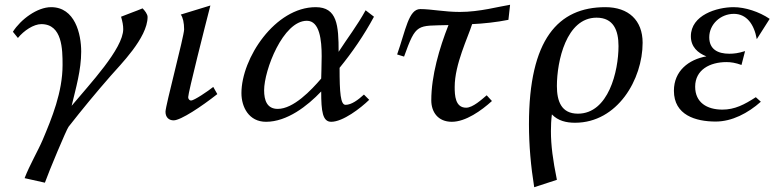

<svg xmlns="http://www.w3.org/2000/svg" viewBox="-20 -494 3254 804"><path d="M34 -361 55 -335C80 -366 121 -393 153 -393C241 -393 242 -287 242 -222C242 -108 197 1 159 91C139 138 104 197 83 252L168 271C185 223 258 49 267 37C325 -37 381 -105 444 -177C481 -220 598 -335 598 -423C598 -435 586 -450 577 -459C549 -447 516 -436 487 -424C493 -403 496 -388 496 -372C496 -290 355 -141 280 -51C298 -126 320 -201 320 -278C320 -352 294 -464 194 -464C136 -464 67 -413 34 -361Z M673 -26C673 -2 688 10 707 10C737 10 824 -48 890 -100L873 -130C852 -113 793 -73 780 -73C774 -73 768 -79 768 -87C768 -106 839 -386 861 -471L737 -433C746 -421 751 -398 751 -371C751 -343 673 -52 673 -26Z M991 -104C991 -46 1022 16 1094 16C1182 16 1267 -50 1325 -111C1325 -27 1331 16 1367 16C1416 16 1490 -41 1526 -76L1504 -98C1480 -76 1452 -55 1427 -55C1406 -55 1402 -105 1402 -210C1455 -275 1504 -346 1546 -424L1511 -451C1476 -387 1434 -333 1398 -277C1398 -388 1392 -464 1302 -464C1132 -464 991 -250 991 -104ZM1086 -116C1086 -200 1165 -407 1265 -407C1319 -407 1327 -325 1327 -259C1327 -230 1325 -165 1325 -165C1283 -116 1209 -38 1143 -38C1098 -38 1086 -74 1086 -116Z M1643 -266 1672 -257C1723 -399 1726 -385 1858 -389C1820 -293 1786 -177 1786 -74C1786 -25 1814 16 1872 16C1930 16 1996 -31 2040 -71L2018 -95C1998 -78 1960 -43 1932 -43C1886 -43 1884 -95 1884 -130C1884 -225 1940 -338 1957 -393C2003 -395 2060 -401 2109 -411L2116 -474C2070 -467 1989 -444 1906 -444C1841 -444 1786 -456 1740 -456C1691 -456 1679 -368 1643 -266Z M2195 26C2195 115 2203 203 2217 290L2312 259C2295 175 2287 115 2287 55C2287 32 2288 9 2291 -15C2317 12 2351 20 2388 20C2566 20 2671 -162 2671 -315C2671 -409 2612 -464 2515 -464C2317 -464 2195 -329 2195 26ZM2312 -134C2312 -237 2351 -420 2478 -420C2549 -420 2570 -367 2570 -301C2570 -196 2528 -18 2400 -18C2330 -18 2312 -71 2312 -134Z M2802 -114C2802 -12 2893 15 2977 15C3045 15 3112 -20 3166 -68L3145 -87C3097 -56 3057 -35 3005 -35C2940 -35 2891 -65 2891 -131C2891 -202 2953 -234 3022 -234C3041 -234 3060 -231 3085 -222L3100 -280C3071 -271 3053 -269 3034 -269C2985 -269 2950 -288 2950 -338C2950 -392 2997 -436 3053 -436C3106 -436 3138 -393 3149 -330L3203 -415C3159 -445 3100 -464 3052 -464C2982 -464 2873 -431 2873 -342C2873 -298 2902 -272 2938 -258C2864 -245 2802 -197 2802 -114Z"/></svg>

Font: KpRoman
Style: SemiboldItalic
Weight: 600
Italic angle: -11°
Version: Version 0.66